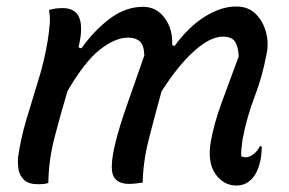

<svg xmlns="http://www.w3.org/2000/svg" viewBox="-20 -563 890 592"><path d="M131 -532Q148 -538 174 -538Q250 -538 223 -421Q223 -419 222 -417L231 -414Q272 -471 320 -506.5Q368 -542 421 -542Q462 -542 487.5 -508Q513 -474 511 -424L518 -421Q562 -481 612 -512Q662 -543 708 -543Q746 -543 769 -519.5Q792 -496 800.5 -462.5Q809 -429 802 -397Q789 -327 765 -264.5Q741 -202 728 -134Q726 -118 724.5 -105Q723 -92 724 -81Q730 -78 738 -78Q749 -78 761.5 -87.5Q774 -97 781 -112H787Q787 -104 786.5 -96Q786 -88 785 -80Q777 -30 754 -9Q736 9 709 9Q669 9 644 -27Q619 -63 630 -127Q640 -182 662.5 -244Q685 -306 716 -389Q715 -418 705 -434Q695 -450 667 -450Q628 -450 578 -405Q528 -360 478 -281Q457 -205 439 -134.5Q421 -64 420 0Q411 1 400.5 2.5Q390 4 378 4Q341 4 329.5 -20.5Q318 -45 334 -115Q346 -166 369 -232Q392 -298 425 -392Q424 -424 411 -435.5Q398 -447 375 -447Q335 -447 288 -410Q241 -373 188 -282Q166 -208 148 -138.5Q130 -69 129 1Q120 5 97 5Q68 5 54 -8.5Q40 -22 37 -41.5Q34 -61 36 -80Q44 -136 61.5 -195Q79 -254 98 -315Q117 -376 127 -437Q132 -469 133.5 -491Q135 -513 131 -532Z"/></svg>

Font: Recursive Sn Csl St
Style: Italic
Weight: 400
Italic angle: -15°
Version: Version 1.079;hotconv 1.0.112;makeotfexe 2.5.65598; ttfautoh